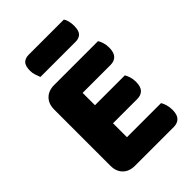

<svg xmlns="http://www.w3.org/2000/svg" viewBox="-238 -918 1023 1023"><g transform="rotate(-45 274.0 -406.5)"><path d="M65 -442H235V-6Q224 -3 203 0Q182 3 158 3Q115 3 90 -22Q65 -47 65 -90ZM235 -161H65V-513Q65 -556 90 -581Q115 -606 158 -606Q182 -606 203 -603Q224 -600 235 -597ZM158 -240V-376H460Q467 -365 472.5 -348Q478 -331 478 -310Q478 -273 462 -256.5Q446 -240 418 -240ZM158 3V-135H492Q499 -124 504.5 -106Q510 -88 510 -67Q510 -30 494 -13.5Q478 3 450 3ZM158 -469V-606H488Q495 -595 500.5 -578Q506 -561 506 -540Q506 -503 490 -486Q474 -469 446 -469ZM402 -688H136Q132 -699 126 -715.5Q120 -732 120 -750Q120 -787 135 -801.5Q150 -816 175 -816H440Q448 -806 452 -789Q456 -772 456 -754Q456 -717 441.5 -702.5Q427 -688 402 -688Z"/></g></svg>

Font: Baloo Bhaijaan 2 ExtraBold
Style: Regular
Weight: 800
Designer: Sanskriti Dholi, Noopur Datye and Ek Type
Foundry: Ek Type
Version: Version 1.701